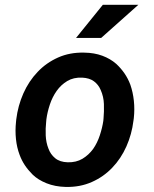

<svg xmlns="http://www.w3.org/2000/svg" viewBox="-20 -753 627 784"><path d="M46.4 -265.6 45.4 -255.4Q41.5 -219.2 45.2 -184.8Q48.8 -150.4 60.1 -120.6Q68.8 -97.2 81.8 -77.9Q94.7 -58.6 113.3 -40Q135.3 -18.6 170.2 -4.6Q205.1 9.3 248 10.3Q306.6 11.7 355 -9.8Q403.3 -31.2 438.5 -68.4Q474.1 -105.5 496.1 -155Q518.1 -204.6 524.9 -259.8L526.4 -270.5Q530.3 -306.6 526.6 -341.6Q522.9 -376.5 512.2 -407.2Q502.9 -432.1 488.3 -453.4Q473.6 -474.6 454.6 -492.2Q430.7 -513.2 397.9 -525.4Q365.2 -537.6 323.7 -538.1Q265.1 -539.6 217 -518.1Q168.9 -496.6 133.8 -459.5Q97.7 -421.9 75.4 -371.6Q53.2 -321.3 46.4 -265.6ZM168.5 -255.4 169.4 -265.6Q173.3 -295.4 183.6 -326.2Q193.8 -356.9 211.4 -381.8Q229 -406.7 254.6 -422.1Q280.3 -437.5 315.4 -436Q345.2 -434.6 363.5 -421.1Q381.8 -407.7 391.1 -385.7Q403.3 -358.4 404.3 -327.9Q405.3 -297.4 402.8 -270L401.9 -259.8Q397.9 -231.9 387.7 -200.7Q377.4 -169.4 360.4 -145Q342.3 -120.1 316.7 -104.7Q291 -89.4 256.3 -90.3Q224.1 -91.3 205.1 -107.2Q186 -123 177.7 -146.5Q168 -170.9 166.7 -200Q165.5 -229 168.5 -255.4ZM399.9 -733.4 290.5 -598.1H393.1L544.9 -733.4Z"/></svg>

Font: Roboto Mono SemiBold
Style: Italic
Weight: 600
Italic angle: -10°
Monospace: yes
Designer: Google
Version: Version 3.000